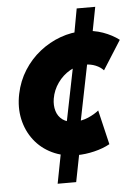

<svg xmlns="http://www.w3.org/2000/svg" viewBox="-54 -680 603 846"><g transform="rotate(-5 247.5 -257.0)"><path d="M261.2 5.9Q201.2 5.9 153.3 -17.1Q105.5 -40 74.2 -80.6Q43 -121.1 31.5 -173.6Q20 -226.1 32.2 -285.2Q43.9 -341.8 73.2 -387.9Q102.5 -434.1 144.5 -467.3Q186.5 -500.5 235.6 -518.3Q284.7 -536.1 335 -536.1Q382.8 -536.1 423.8 -521.5Q464.8 -506.8 494.6 -483.9L413.6 -356Q400.4 -370.6 379.2 -379.4Q357.9 -388.2 333.5 -388.2Q297.4 -388.2 265.1 -369.6Q232.9 -351.1 210.7 -319.8Q188.5 -288.6 182.1 -251Q177.2 -221.7 184.6 -196.8Q191.9 -171.9 212.2 -157Q232.4 -142.1 265.6 -142.1Q297.4 -142.1 325.9 -154.5Q354.5 -167 372.6 -182.1L408.7 -29.8Q378.9 -13.2 339.4 -3.7Q299.8 5.9 261.2 5.9ZM166.5 124 194.3 -20 222.7 -106 287.6 -428.2 291.5 -496.1 317.4 -638.2H399.4L371.6 -494.1L349.6 -428.2L284.7 -106L276.4 -18.1L248.5 124Z"/></g></svg>

Font: Reddit Sans Black
Style: Italic
Weight: 900
Italic angle: -11.25°
Designer: Stephen Hutchings
Version: Version 1.013